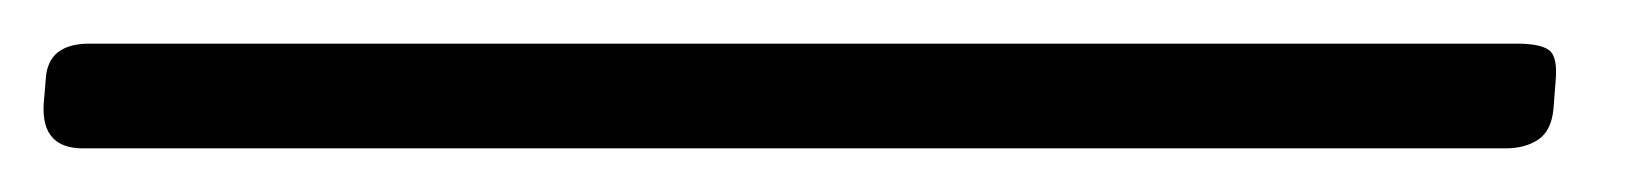

<svg xmlns="http://www.w3.org/2000/svg" viewBox="-85 70 747 88"><path d="M-47 138Q-66 138 -65 118L-64 106Q-63 90 -44 90H610Q621 90 625 93Q629 96 628 107L627 120Q626 130 620 134Q614 138 605 138Z"/></svg>

Font: Asap Expanded Expanded Regular
Style: Italic
Weight: 400
Width: 7
Italic angle: -6°
Designer: Pablo Cosgaya
Foundry: Omnibus-Type
Version: Version 3.001; ttfautohint (v1.8.4.7-5d5b)